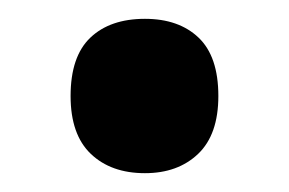

<svg xmlns="http://www.w3.org/2000/svg" viewBox="-20 -453 307 204"><path d="M55 -351Q55 -393 76 -413Q97 -433 134 -433Q170 -433 191 -413Q212 -393 212 -351Q212 -310 190.5 -289.5Q169 -269 134 -269Q98 -269 76.5 -289.5Q55 -310 55 -351Z"/></svg>

Font: Noto Sans Sinhala UI Condensed
Style: Bold
Weight: 700
Width: 3
Designer: Jelle Bosma - Monotype Design Team
Foundry: Monotype Imaging Inc.
Version: Version 2.006; ttfautohint (v1.8.4.7-5d5b)